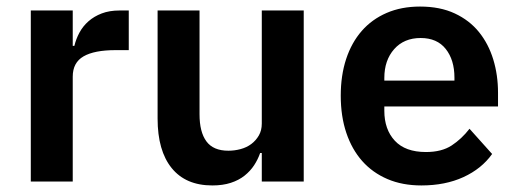

<svg xmlns="http://www.w3.org/2000/svg" viewBox="-20 -554 1579 586"><path d="M74 0V-522H202V-414H207Q212 -435 222.5 -454.5Q233 -474 250 -489Q267 -504 290.5 -513Q314 -522 345 -522H373V-401H333Q268 -401 235 -382Q202 -363 202 -320V0Z M779 -87H774Q767 -67 755.5 -49.5Q744 -32 726.5 -18Q709 -4 684.5 4Q660 12 628 12Q547 12 504 -41Q461 -94 461 -192V-522H589V-205Q589 -151 610 -122.5Q631 -94 677 -94Q696 -94 714.5 -99Q733 -104 747 -114.5Q761 -125 770 -140.5Q779 -156 779 -177V-522H907V0H779Z M1266 12Q1208 12 1162.5 -7.5Q1117 -27 1085.5 -62.5Q1054 -98 1037 -148.5Q1020 -199 1020 -262Q1020 -324 1036.5 -374Q1053 -424 1084 -459.5Q1115 -495 1160 -514.5Q1205 -534 1262 -534Q1323 -534 1368 -513Q1413 -492 1442 -456Q1471 -420 1485.5 -372.5Q1500 -325 1500 -271V-229H1153V-216Q1153 -159 1185 -124.5Q1217 -90 1280 -90Q1328 -90 1358.5 -110Q1389 -130 1413 -161L1482 -84Q1450 -39 1394.5 -13.5Q1339 12 1266 12ZM1264 -438Q1213 -438 1183 -404Q1153 -370 1153 -316V-308H1367V-317Q1367 -371 1340.5 -404.5Q1314 -438 1264 -438Z"/></svg>

Font: IBM Plex Sans Arabic SmBld
Style: Regular
Weight: 600
Designer: Mike Abbink, Paul van der Laan, Pieter van Rosmalen, Wael Morcos, Khajak Apelian
Foundry: Bold Monday
Version: Version 1.005